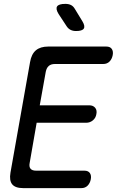

<svg xmlns="http://www.w3.org/2000/svg" viewBox="-20 -970 640 990"><path d="M185 -427H440Q460 -427 470.5 -414.5Q481 -402 477 -382Q474 -362 459 -349.5Q444 -337 424 -337H169L133 -130Q129 -110 137.5 -100Q146 -90 166 -90H415Q435 -90 443.5 -77.5Q452 -65 448 -45Q444 -25 431.5 -12.5Q419 0 399 0H100Q59 0 43 -19.5Q27 -39 34 -80L135 -650Q142 -691 165 -710.5Q188 -730 229 -730H528Q548 -730 556.5 -717.5Q565 -705 561 -685Q557 -665 544.5 -652.5Q532 -640 512 -640H263Q243 -640 231.5 -630Q220 -620 216 -600ZM372 -810Q356 -810 344 -816Q332 -822 324 -834L282 -898Q266 -924 274.5 -937Q283 -950 317 -950Q334 -950 346 -944Q358 -938 366 -924L405 -860Q420 -835 412 -822.5Q404 -810 372 -810Z"/></svg>

Font: Maple Mono NL
Style: Italic
Weight: 400
Italic angle: -10°
Monospace: yes
Designer: subframe7536
Version: Version 7.000